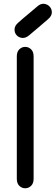

<svg xmlns="http://www.w3.org/2000/svg" viewBox="-20 -997 298 1028"><path d="M70 -40Q70 -15 83.5 -2Q97 11 115 11Q133 11 146.5 -2Q160 -15 160 -40Q160 -65 160 -87Q160 -109 160 -131Q160 -153 160 -178Q160 -257 160 -325.5Q160 -394 160 -454Q160 -514 160 -567Q160 -589 160 -609.5Q160 -630 160 -650.5Q160 -671 160 -695Q160 -720 146.5 -733Q133 -746 115 -746Q97 -746 83.5 -733Q70 -720 70 -695Q70 -666 70 -630Q70 -594 70 -567Q70 -448 70 -353Q70 -258 70 -178Q70 -157 70 -133Q70 -109 70 -85Q70 -61 70 -40ZM237 -894Q257 -911 257.5 -929.5Q258 -948 246.5 -961Q235 -974 216.5 -976.5Q198 -979 179 -962Q166 -951 153 -940Q140 -929 127.5 -918.5Q115 -908 102.5 -897.5Q90 -887 78 -876Q59 -860 58 -841Q57 -822 68.5 -809Q80 -796 98.5 -794Q117 -792 136 -808Q149 -819 162 -830Q175 -841 187.5 -851.5Q200 -862 212.5 -873Q225 -884 237 -894Z"/></svg>

Font: Tilt Neon
Style: Regular
Weight: 400
Designer: Andy Clymer
Foundry: Andy Clymer
Version: Version 1.000